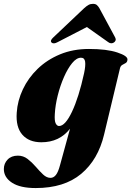

<svg xmlns="http://www.w3.org/2000/svg" viewBox="-74 -727 683 998"><path d="M467 -27.5Q436 103 347.8 176.8Q259.5 250.5 111.5 250.5Q31 250.5 -11.5 222.8Q-54 195 -54 151.5Q-54 123 -34.5 102.5Q-15 82 19 82Q47 82 69.5 99.2Q92 116.5 111.8 139.5Q131.5 162.5 150 180Q168.5 197.5 188.5 197.5Q204.5 197.5 216.5 182.5Q228.5 167.5 238 131.5L290 -58Q235 12.5 141 12.5Q76.5 12.5 42 -27Q7.5 -66.5 13 -141.5Q17 -203.5 44.8 -262.5Q72.5 -321.5 121.5 -369Q170.5 -416.5 238 -444.5Q305.5 -472.5 388.5 -472.5Q481 -472.5 536 -454.2Q591 -436 588.5 -416.5Q587.5 -404 579 -399.2Q570.5 -394.5 561.5 -389.5Q552.5 -384.5 549.5 -371.5ZM211 -135.5Q208.5 -99 215.5 -85.5Q222.5 -72 233 -72Q265 -72 300.2 -146.2Q335.5 -220.5 363 -346Q371.5 -386 368.5 -406.5Q365.5 -427 347 -427Q324 -427 301 -399Q278 -371 258.5 -326.5Q239 -282 226.2 -231.2Q213.5 -180.5 211 -135.5ZM518.5 -506.5Q512.5 -502 504.2 -502Q496 -502 488.5 -508L377.5 -586.5L225.5 -508Q204 -496 193.5 -506.5Q185 -516 203 -532.5L363.5 -684.5Q375.5 -695.5 385.8 -701.2Q396 -707 409 -707Q422 -707 429 -701.2Q436 -695.5 442.5 -684.5L524.5 -532.5Q529 -524 526.8 -517.2Q524.5 -510.5 518.5 -506.5Z"/></svg>

Font: Fraunces 72pt S000 Black
Style: Italic
Weight: 900
Italic angle: -16°
Version: Version 1.000; ttfautohint (v1.8.3)